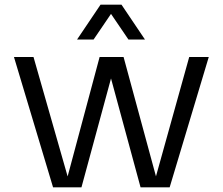

<svg xmlns="http://www.w3.org/2000/svg" viewBox="-20 -805 957 825"><path d="M40 -560H124L284 0H258L408 -560H511L663 0H637L793 -560H877L709 0H584L432 -560H482L330 0H208ZM484 -785 382 -635H311L412 -785ZM603 -635H532L430 -785H502Z"/></svg>

Font: TASA Explorer VF
Style: Regular
Weight: 400
Designer: Weizhong Zhang
Foundry: Local Remote
Version: Version 1.000;Glyphs 3.2 (3192)